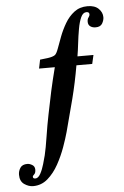

<svg xmlns="http://www.w3.org/2000/svg" viewBox="-56 -652 569 882"><g transform="rotate(-5 229.0 -211.0)"><path d="M449.7 -555.2Q449.7 -541 441.2 -526.4Q432.6 -511.7 410.6 -511.7Q396 -511.7 386 -518.8Q376 -525.9 376 -540.5Q376 -553.2 381.6 -559.8Q387.2 -566.4 387.2 -574.2Q387.2 -585 374 -585Q357.9 -585 348.4 -564Q338.9 -543 333.3 -511Q327.6 -479 323.7 -445.3Q319.8 -411.6 315.4 -386.2H389.2L379.9 -345.7H307.1Q293.5 -266.6 274.9 -194.1Q256.3 -121.6 235.4 -44.4Q227.5 -15.6 213.4 23.9Q199.2 63.5 178.2 101.6Q157.2 139.6 128.2 164.8Q99.1 189.9 61 189.9Q40.5 189.9 20.5 176.3Q0.5 162.6 0.5 132.3Q0.5 115.2 10 100.6Q19.5 85.9 43 85.9Q53.2 85.9 65.2 93Q77.1 100.1 77.1 115.2Q77.1 130.4 70.1 136.5Q63 142.6 63 147Q63 155.8 74.2 155.8Q87.4 155.8 97.9 136.5Q108.4 117.2 115.2 93Q122.1 68.8 126 53.7Q133.8 21 141.8 -31.2Q149.9 -83.5 159.2 -129.4Q170.4 -187 181.6 -238Q192.9 -289.1 207.5 -345.7H134.8L143.1 -386.2Q155.8 -387.2 179 -390.4Q202.1 -393.6 212.4 -400.9Q220.2 -406.7 228.5 -429.7Q236.8 -452.6 248.3 -483.2Q259.8 -513.7 277.1 -543.2Q294.4 -572.8 319.8 -592.3Q345.2 -611.8 381.3 -611.8Q414.6 -611.8 432.1 -594.7Q449.7 -577.6 449.7 -555.2Z"/></g></svg>

Font: Scheherazade New SemiBold
Style: Regular
Weight: 600
Designer: SIL International
Foundry: SIL International
Version: Version 4.000